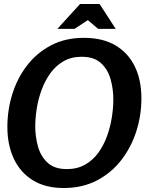

<svg xmlns="http://www.w3.org/2000/svg" viewBox="-20 -933 747 964"><path d="M300 11Q207 11 144 -28.5Q81 -68 49 -137Q17 -206 17 -295Q17 -381 42 -461Q67 -541 116 -604.5Q165 -668 236.5 -705.5Q308 -743 401 -743Q496 -743 560 -705Q624 -667 657 -599Q690 -531 690 -439Q690 -353 664 -272.5Q638 -192 588 -128Q538 -64 465.5 -26.5Q393 11 300 11ZM316 -84Q368 -84 407.5 -106.5Q447 -129 474 -166.5Q501 -204 517.5 -250Q534 -296 541.5 -344Q549 -392 549 -434Q549 -487 535 -536Q521 -585 486.5 -616.5Q452 -648 390 -648Q338 -648 299 -625.5Q260 -603 233 -565.5Q206 -528 189 -482Q172 -436 164.5 -388Q157 -340 157 -298Q157 -246 171 -196.5Q185 -147 219.5 -115.5Q254 -84 316 -84ZM421 -832 354 -788H268L382 -913H480L561 -788H473Z"/></svg>

Font: Rosario
Style: Bold Italic
Weight: 700
Italic angle: -8.05°
Designer: Hector Gatti
Foundry: Omnibus Type
Version: Version 1.101; ttfautohint (v1.8.1.43-b0c9)